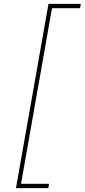

<svg xmlns="http://www.w3.org/2000/svg" viewBox="-20 -779 435 986"><path d="M62 187 229 -759H395L391 -737H247L88 165H232L228 187Z"/></svg>

Font: Tomorrow Thin
Style: Italic
Weight: 250
Italic angle: -10°
Designer: Tony de Marco, Monica Rizzolli
Foundry: Just in Type
Version: Version 2.002